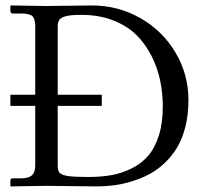

<svg xmlns="http://www.w3.org/2000/svg" viewBox="-20 -666 737 687"><path d="M17.1 -19Q17.1 -27.8 24.4 -27.8H54.2Q82 -27.8 94 -38.6Q106 -49.3 106 -73.7V-287.1H17.1V-327.1H106V-571.8Q106 -599.1 95.7 -608.4Q85.4 -617.7 54.2 -617.7H25.9Q17.1 -617.7 17.1 -626.5V-644.5L18.6 -646.5L144.5 -644.5Q274.9 -646.5 308.6 -646.5Q403.3 -646.5 482.9 -600.8Q562.5 -555.2 608.4 -477.3Q654.3 -399.4 654.3 -308.1Q654.3 -256.8 643.6 -213.6Q632.8 -170.4 614.3 -139.2Q595.7 -107.9 569.8 -83.3Q543.9 -58.6 515.1 -43.2Q486.3 -27.8 453.4 -17.6Q420.4 -7.3 389.4 -3.2Q358.4 1 326.7 1L144.5 -1L18.6 1L17.1 -1ZM186.5 -71.8Q186.5 -54.7 193.8 -47.1Q201.2 -39.6 223.6 -36.1Q246.1 -32.7 296.4 -32.7Q341.3 -32.7 378.4 -39.3Q415.5 -45.9 450.7 -63.2Q485.8 -80.6 509.8 -108.2Q533.7 -135.7 548.1 -180.4Q562.5 -225.1 562.5 -283.7Q562.5 -332 553.2 -377.4Q543.9 -422.9 522 -466.1Q500 -509.3 467.3 -541.5Q434.6 -573.7 384.3 -593.3Q334 -612.8 271.5 -612.8Q250 -612.8 236.8 -611.6Q223.6 -610.4 210.9 -606.7Q198.2 -603 192.4 -594.7Q186.5 -586.4 186.5 -573.7V-327.1H344.2V-287.1H186.5Z"/></svg>

Font: Libertinage
Style: b
Weight: 400
Designer: OSP
Foundry: OSP
Version: Version 1.0; 2008; OFL relea